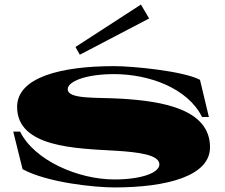

<svg xmlns="http://www.w3.org/2000/svg" viewBox="-20 -805 986 842"><path d="M481 17C712 17 901 -33 901 -159C901 -326 694 -361 515 -372C405 -379 277 -368 277 -414C277 -448 357 -480 480 -480C633 -480 803 -419 866 -292H896L857 -455C783 -494 560 -515 481 -515C244 -515 55 -465 55 -336C55 -158 314 -154 487 -144C584 -138 679 -127 679 -84C679 -47 599 -18 482 -18C323 -18 131 -101 68 -228H38L79 -63C188 -4 396 17 481 17ZM634 -724 598 -785 311 -599 330 -565Z"/></svg>

Font: Sprat Extended Black
Style: Regular
Weight: 900
Width: 9
Designer: Ethan Nakache
Foundry: Collletttivo
Version: Version 2.000;Glyphs 3.2 (3217)